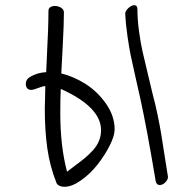

<svg xmlns="http://www.w3.org/2000/svg" viewBox="-20 -717 752 745"><path d="M155.8 -382.8Q145.5 -382.8 127.9 -375.5Q110.4 -368.2 100.1 -368.2Q90.8 -368.2 85.4 -374.8Q80.1 -381.3 80.1 -391.1Q80.1 -409.2 97.2 -418.9Q125.5 -435.5 159.2 -437Q160.2 -463.4 162.6 -512Q165 -560.5 166.5 -600.1Q168 -639.6 168 -674.8Q168 -684.1 175 -689Q182.1 -693.8 192.9 -693.8Q206.1 -693.8 217 -687Q228 -680.2 228 -668.9Q228 -624 223.4 -539.1Q218.8 -454.1 217.8 -432.1Q266.1 -420.4 312.5 -390.9Q358.9 -361.3 391.8 -314Q424.8 -266.6 424.8 -214.8Q424.8 -189.9 405.5 -151.9Q386.2 -113.8 358.4 -78.4Q330.6 -43 294.9 -17.6Q259.3 7.8 230 7.8Q218.8 7.8 209.5 3.2Q200.2 -1.5 198.2 -9.8Q173.8 -71.3 163.8 -140.1Q153.8 -209 153.8 -296.9Q153.8 -299.3 154.1 -306.4Q154.3 -313.5 154.8 -333.3Q155.3 -353 155.8 -382.8ZM465.8 -663.1Q465.8 -674.3 478 -685.5Q490.2 -696.8 501 -696.8Q513.2 -696.8 513.2 -681.2Q513.2 -641.6 519.5 -595.2Q525.9 -548.8 533 -517.6Q540 -486.3 553.2 -432.1Q566.4 -377.9 571.8 -354Q582 -316.9 591.3 -272.2Q600.6 -227.5 605.7 -196Q610.8 -164.6 619.1 -110.6Q627.4 -56.6 631.8 -30.8Q631.8 -19.5 621.3 -9.3Q610.8 1 600.1 1Q586.9 1 584 -15.1Q548.3 -227.1 523.9 -336.9Q519.5 -356.4 506.6 -413.8Q493.7 -471.2 487.5 -500.5Q481.4 -529.8 474.6 -576.7Q467.8 -623.5 465.8 -663.1ZM215.8 -372.1Q213.9 -338.9 213.9 -278.8Q213.9 -148.9 240.2 -50.8Q251 -59.6 272.9 -75.7Q294.9 -91.8 309.3 -103.8Q323.7 -115.7 339.6 -132.8Q355.5 -149.9 363.8 -169.7Q372.1 -189.5 372.1 -211.9Q372.1 -301.8 215.8 -372.1Z"/></svg>

Font: Zhizn
Style: Regular
Weight: 400
Designer: Peter Zharnov
Foundry: Peter Zharnov
Version: Version 1.000